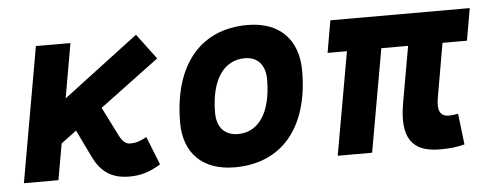

<svg xmlns="http://www.w3.org/2000/svg" viewBox="-42 -625 1860 733"><g transform="rotate(-5 888.5 -258.5)"><path d="M23.4 0H155.8L180.2 -138.7L239.3 -182.6L290 -77.6C321.8 -12.2 366.7 9.8 427.7 9.8C471.2 9.8 505.4 -0.5 547.4 -26.4L504.4 -134.8C480.5 -121.1 462.9 -115.7 441.9 -115.7C422.9 -115.7 411.1 -127 397.9 -153.8L344.2 -260.7L571.8 -430.2L499 -527.3L210.4 -308.6L247.1 -517.6H114.7Z M831.1 9.8C1012.2 9.8 1119.1 -118.2 1119.1 -335C1119.1 -456.1 1047.4 -527.3 925.8 -527.3C744.6 -527.3 637.7 -397.5 637.7 -177.7C637.7 -60.1 709.5 9.8 831.1 9.8ZM854.5 -115.7C803.7 -115.7 773.9 -148.4 773.9 -203.6C773.9 -328.1 822.8 -401.9 904.8 -401.9C954.1 -401.9 982.9 -369.1 982.9 -314C982.9 -189.5 935.1 -115.7 854.5 -115.7Z M1616.7 9.8C1657.7 9.8 1678.2 7.3 1711.9 -1L1697.8 -119.6C1683.1 -117.2 1672.9 -115.7 1663.1 -115.7C1628.9 -115.7 1617.7 -138.2 1626 -186.5L1662.1 -394.5H1755.9L1777.3 -517.6H1243.2L1221.7 -394.5H1295.9L1226.1 0H1357.9L1427.7 -394.5H1530.3L1492.2 -178.2C1469.7 -49.3 1508.3 9.8 1616.7 9.8Z"/></g></svg>

Font: Cascadia Mono PL
Style: Bold Italic
Weight: 700
Italic angle: -10°
Monospace: yes
Designer: Aaron Bell
Foundry: Saja Typeworks
Version: Version 2404.023